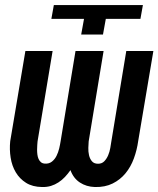

<svg xmlns="http://www.w3.org/2000/svg" viewBox="-20 -731 628 761"><path d="M193.4 -710.9H546.4L536.6 -656.2H399.4L388.2 -594.2H301.8L313 -656.2H183.6ZM587.9 -528.8 527.8 -172.4Q522.9 -136.7 510.7 -103.3Q498.5 -69.8 477.5 -44.2Q456.5 -18.6 426.5 -3.7Q396.5 11.2 356.4 10.3Q322.3 9.3 296.6 -7.6Q271 -24.4 259.3 -56.6Q249 -42 237.3 -29.5Q225.6 -17.1 211.7 -8.1Q197.8 1 181.9 5.9Q166 10.7 147 10.3Q108.9 9.8 83.3 -6.3Q57.6 -22.5 42.5 -48.1Q27.3 -73.7 22.2 -106Q17.1 -138.2 20.5 -171.4L80.6 -528.8H188.5L128.9 -170.9Q128.4 -164.6 127.7 -156Q127 -147.5 127 -137.7Q127 -127.9 128.2 -118.4Q129.4 -108.9 132.8 -101.1Q136.2 -93.3 142.3 -88.1Q148.4 -83 158.2 -82.5Q174.8 -81.5 186 -90.6Q197.3 -99.6 204.1 -113.3Q210.9 -127 214.6 -142.6Q218.3 -158.2 220.2 -170.9L279.3 -528.8H390.6L331.5 -170.9Q330.6 -160.2 330.1 -145Q329.6 -129.9 332.8 -116Q335.9 -102.1 344.2 -92Q352.5 -82 368.7 -82Q383.8 -82 393.3 -91.8Q402.8 -101.6 408.7 -115.5Q414.6 -129.4 417.2 -144.8Q419.9 -160.2 421.4 -170.9L480.5 -528.8Z"/></svg>

Font: Roboto Mono Medium
Style: Italic
Weight: 500
Designer: Google
Version: Version 2.000985; 2015; ttfautohint (v1.3)